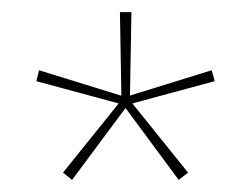

<svg xmlns="http://www.w3.org/2000/svg" viewBox="-20 -659 414 317"><path d="M189 -483 99 -362 84 -374 179 -492 180.5 -487 40 -525 44.5 -543 183.5 -500 180.5 -496 178 -639H197L194.5 -496L190.5 -500L329.5 -543L334.5 -525L194 -487L195.5 -492L290.5 -374L275 -362L185.5 -483Z"/></svg>

Font: Anek Malayalam Medium Thin
Style: Regular
Weight: 250
Version: Version 1.003